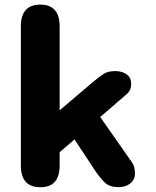

<svg xmlns="http://www.w3.org/2000/svg" viewBox="-20 -786 659 812"><path d="M150.5 5.8Q68.2 5.8 68.2 -86.1V-674.7Q68.2 -766.5 150.5 -766.5Q232.2 -766.5 232.2 -674.7V-319.4L374.4 -440.2Q401 -462.9 419.5 -474.2Q437.9 -485.4 466.9 -485.4Q496.2 -485.4 515.4 -471.7Q534.7 -458 534.7 -431.4Q534.7 -417.7 530.4 -407.2Q526.1 -396.8 514.7 -386.8L403.8 -291.2L535.1 -103.6Q545.2 -89.4 548 -77.4Q550.8 -65.3 550.8 -53.4Q550.8 -25.8 531 -10.2Q511.2 5.4 482 5.4Q444 5.4 424.9 -12.5Q405.8 -30.5 383.9 -61.8L295.1 -196.4L232.2 -142.2V-86.1Q232.2 5.8 150.5 5.8Z"/></svg>

Font: Sono ExtraLight
Style: Regular
Weight: 200
Designer: Tyler Finck
Foundry: Tyler Finck
Version: Version 2.112